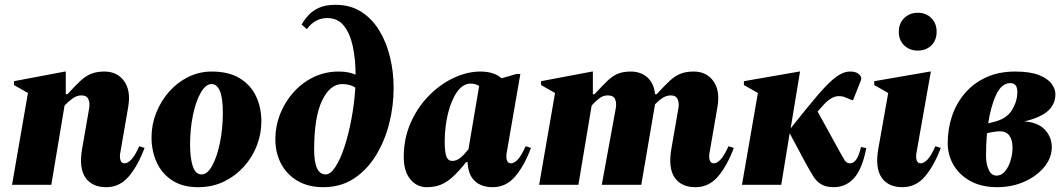

<svg xmlns="http://www.w3.org/2000/svg" viewBox="-20 -767 4411 797"><path d="M30 0 96 -381 38 -414V-430L250 -470H253V-376H260Q291 -410 313.5 -431Q336 -452 359 -461Q382 -470 413 -470Q467 -470 495.5 -430Q524 -390 512 -322L479 -131Q476 -113 480.5 -101Q485 -89 497 -89Q510 -89 525 -104.5Q540 -120 558 -160L580 -153Q553 -80 515 -35Q477 10 421 10Q362 10 334.5 -30Q307 -70 321 -150L350 -317Q354 -339 347 -355Q340 -371 318 -371Q299 -371 281.5 -358.5Q264 -346 248 -329L193 0Z M802 10Q738 10 695 -18Q652 -46 630.5 -93Q609 -140 609 -197Q609 -250 628.5 -299Q648 -348 682 -386.5Q716 -425 761.5 -447.5Q807 -470 859 -470Q929 -470 974.5 -442.5Q1020 -415 1042.5 -368Q1065 -321 1065 -263Q1065 -212 1046.5 -163.5Q1028 -115 993 -76Q958 -37 910 -13.5Q862 10 802 10ZM817 -43Q841 -43 861 -79.5Q881 -116 893 -174.5Q905 -233 905 -299Q905 -360 893 -389Q881 -418 858 -418Q834 -418 813.5 -382.5Q793 -347 781 -289.5Q769 -232 769 -166Q769 -112 780 -77.5Q791 -43 817 -43Z M1322 10Q1260 10 1215.5 -16Q1171 -42 1147 -87Q1123 -132 1123 -190Q1123 -243 1142.5 -293Q1162 -343 1197.5 -383Q1233 -423 1281 -446.5Q1329 -470 1386 -470Q1409 -470 1425.5 -466.5Q1442 -463 1456 -457Q1456 -521 1444.5 -574.5Q1433 -628 1407.5 -660Q1382 -692 1339 -692Q1287 -692 1254 -646L1232 -665Q1244 -686 1261 -704.5Q1278 -723 1305 -735Q1332 -747 1373 -747Q1434 -747 1479 -718.5Q1524 -690 1554 -641Q1584 -592 1599 -530Q1614 -468 1614 -402Q1614 -327 1595.5 -254Q1577 -181 1540 -121Q1503 -61 1448.5 -25.5Q1394 10 1322 10ZM1284 -145Q1284 -43 1332 -43Q1352 -43 1372.5 -74.5Q1393 -106 1410 -158Q1427 -210 1439 -274Q1451 -338 1455 -403Q1435 -418 1400 -418Q1350 -418 1317 -349.5Q1284 -281 1284 -145Z M1752 10Q1710 10 1683 -23Q1656 -56 1656 -115Q1656 -193 1685 -258Q1714 -323 1761 -370.5Q1808 -418 1864 -444Q1920 -470 1974 -470Q2031 -470 2062 -442L2124 -460H2140L2083 -131Q2080 -113 2084.5 -101Q2089 -89 2101 -89Q2114 -89 2129 -104.5Q2144 -120 2162 -160L2184 -153Q2157 -80 2119 -35Q2081 10 2025 10Q1978 10 1950.5 -16Q1923 -42 1921 -94H1915Q1884 -55 1859 -32.5Q1834 -10 1809 0Q1784 10 1752 10ZM1826 -178Q1826 -136 1833 -117.5Q1840 -99 1857 -99Q1875 -99 1891 -112Q1907 -125 1925 -148V-150L1969 -410Q1954 -420 1934 -420Q1902 -420 1878 -386.5Q1854 -353 1840 -297.5Q1826 -242 1826 -178Z M2218 0 2284 -381 2226 -414V-430L2438 -470H2441V-376H2448Q2479 -410 2501 -431Q2523 -452 2545 -461Q2567 -470 2598 -470Q2641 -470 2668 -445Q2695 -420 2699 -376H2706Q2737 -410 2759.5 -431Q2782 -452 2805 -461Q2828 -470 2859 -470Q2913 -470 2941.5 -430Q2970 -390 2958 -322L2925 -131Q2922 -113 2926.5 -101Q2931 -89 2943 -89Q2956 -89 2971 -104.5Q2986 -120 3004 -160L3026 -153Q2999 -80 2961 -35Q2923 10 2867 10Q2808 10 2780.5 -30Q2753 -70 2767 -150L2796 -317Q2800 -339 2793 -355Q2786 -371 2764 -371Q2747 -371 2730.5 -360.5Q2714 -350 2699 -334Q2698 -328 2697 -322L2642 0H2478L2536 -317Q2540 -339 2533.5 -355Q2527 -371 2503 -371Q2484 -371 2468 -359Q2452 -347 2436 -329L2381 0Z M3060 0 3126 -381 3068 -414V-430L3298 -470H3301L3262 -234Q3332 -323 3376.5 -374.5Q3421 -426 3451 -448Q3481 -470 3509 -470Q3521 -470 3529.5 -467.5Q3538 -465 3543 -461Q3550 -456 3553.5 -448.5Q3557 -441 3553 -432L3521 -351H3517L3503 -357Q3496 -360 3486 -364Q3476 -368 3462 -368Q3448 -368 3432 -359.5Q3416 -351 3397 -330L3374 -304L3467 -135Q3478 -115 3486 -102Q3494 -89 3509 -89Q3522 -89 3533.5 -103.5Q3545 -118 3554 -157L3576 -152Q3559 -65 3525 -27.5Q3491 10 3441 10Q3408 10 3388 -2.5Q3368 -15 3355 -36.5Q3342 -58 3328 -83L3258 -214L3223 0Z M3790 -557Q3756 -557 3733.5 -578.5Q3711 -600 3711 -635Q3711 -670 3733.5 -692Q3756 -714 3790 -714Q3824 -714 3846 -692Q3868 -670 3868 -635Q3868 -600 3846 -578.5Q3824 -557 3790 -557ZM3726 10Q3667 10 3639.5 -30Q3612 -70 3626 -150L3667 -381L3609 -414V-430L3841 -470H3844L3784 -131Q3781 -113 3785.5 -101Q3790 -89 3802 -89Q3815 -89 3830 -104.5Q3845 -120 3863 -160L3885 -153Q3858 -80 3820 -35Q3782 10 3726 10Z M4346 -156Q4346 -112 4315 -74Q4284 -36 4232.5 -13Q4181 10 4119 10Q4055 10 4009 -15Q3963 -40 3938.5 -81.5Q3914 -123 3914 -173Q3914 -231 3931.5 -284Q3949 -337 3984.5 -379Q4020 -421 4072.5 -445.5Q4125 -470 4194 -470Q4256 -470 4292.5 -455.5Q4329 -441 4345 -419.5Q4361 -398 4361 -376Q4361 -335 4330.5 -307Q4300 -279 4232 -263Q4289 -259 4317.5 -228.5Q4346 -198 4346 -156ZM4174 -422Q4138 -422 4115.5 -374.5Q4093 -327 4082 -255L4106 -261Q4159 -274 4181 -310.5Q4203 -347 4203 -385Q4203 -422 4174 -422ZM4117 -38Q4137 -38 4152 -56Q4167 -74 4175 -101Q4183 -128 4183 -154Q4183 -186 4170 -204Q4157 -222 4131 -222Q4121 -222 4111 -220.5Q4101 -219 4090 -217L4077 -214Q4073 -169 4073 -120Q4073 -87 4084 -62.5Q4095 -38 4117 -38Z"/></svg>

Font: Spectral ExtraBold
Style: Italic
Weight: 800
Italic angle: -10°
Designer: Jean-Baptiste Levee
Foundry: Production Type
Version: Version 2.001